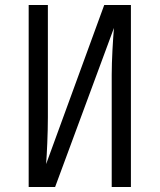

<svg xmlns="http://www.w3.org/2000/svg" viewBox="-20 -750 640 770"><path d="M201 0 437 -638C433 -592 428 -508 428 -450V0H505V-730H398L165 -92C168 -133 172 -213 172 -280V-730H95V0Z"/></svg>

Font: Tekne LDO Light
Style: Regular
Weight: 300
Monospace: yes
Designer: Alessio Laiso, Mario Rullo, Paolo Rosset
Foundry: Alessio Laiso
Version: Version 1.000;hotconv 1.0.109;makeotfexe 2.5.65596